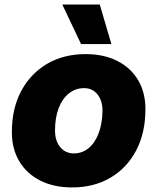

<svg xmlns="http://www.w3.org/2000/svg" viewBox="-20 -809 690 841"><path d="M296 12Q216 12 156.5 -18Q97 -48 64.5 -102.5Q32 -157 32 -230Q32 -334 73 -410.5Q114 -487 186.5 -529.5Q259 -572 355 -572Q435 -572 494 -542Q553 -512 585 -458Q617 -404 617 -331Q617 -227 576.5 -150Q536 -73 463.5 -30.5Q391 12 296 12ZM303 -137Q340 -137 368 -160Q396 -183 412 -225Q428 -267 429 -323Q429 -368 407 -395.5Q385 -423 348 -423Q311 -423 282 -400Q253 -377 237 -335.5Q221 -294 221 -237Q221 -207 231 -185Q241 -163 259.5 -150Q278 -137 303 -137ZM468 -616H335L253 -789H417Z"/></svg>

Font: Azeret Mono Thin ExtraBold
Style: Italic
Weight: 800
Italic angle: -12°
Version: Version 1.002